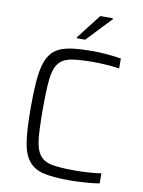

<svg xmlns="http://www.w3.org/2000/svg" viewBox="-97 -954 769 1029"><g transform="rotate(10 288.0 -440.0)"><path d="M82 0ZM516 -4Q500 -1 480 1Q460 3 438.5 4.5Q417 6 395.5 7Q374 8 355 8Q267 8 213.5 -4Q160 -16 130.5 -53.5Q101 -91 91.5 -160Q82 -229 82 -344Q82 -420 86 -475.5Q90 -531 100.5 -570Q111 -609 130 -634Q149 -659 179.5 -672.5Q210 -686 253 -691Q296 -696 355 -696Q375 -696 396.5 -695Q418 -694 439 -692Q460 -690 478.5 -688Q497 -686 512 -683V-629Q480 -634 441 -636.5Q402 -639 372 -639Q295 -639 250 -631Q205 -623 182 -593.5Q159 -564 153 -505Q147 -446 147 -344Q147 -242 153 -183Q159 -124 182 -94.5Q205 -65 250 -57Q295 -49 372 -49Q406 -49 446 -51.5Q486 -54 516 -59ZM260 -749ZM260 -749V-754L364 -888H433V-883L306 -749Z"/></g></svg>

Font: Azeri Sans Light
Style: Regular
Weight: 300
Designer: Hector Gatti & Omnibus-Type (original fonts) / Cristiano Sobral (main changes and remastering)
Version: Version 1.000; ttfautohint (v1.6)